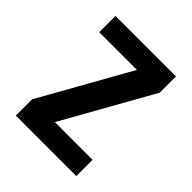

<svg xmlns="http://www.w3.org/2000/svg" viewBox="-200 -868 1001 1001"><g transform="rotate(45 300.0 -367.5)"><path d="M77 0V-120L355 -615H77V-735H523V-615L245 -120H523V0Z"/></g></svg>

Font: Iosevka Custom Heavy Extended
Style: Regular
Weight: 900
Width: 7
Monospace: yes
Designer: Belleve Invis
Foundry: Belleve Invis
Version: Version 11.2.4; ttfautohint (v1.8.4)